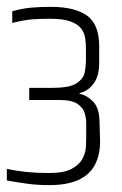

<svg xmlns="http://www.w3.org/2000/svg" viewBox="-23 -1080 350 553"><path d="M118.3 -546.8Q87.2 -546.8 58 -550.5Q28.8 -554.2 -3.3 -560.3V-593.5Q25.5 -587.5 53.8 -584.6Q82.2 -581.7 118 -581.7Q161.2 -581.7 183.5 -593.8Q205.8 -605.8 214.8 -623.2Q223.7 -640.7 224.5 -657.5Q225.3 -674.3 225.3 -684.5V-727.7Q225.3 -738.8 221.1 -753.9Q216.8 -769 200.6 -780.5Q184.3 -792 148.2 -792H61.2V-827H128.2Q177.5 -827 197.5 -840.2Q217.5 -853.3 221 -871.7Q224.5 -890 224.5 -904.5V-942.8Q224.5 -955.8 222.2 -970.7Q220 -985.5 210.7 -997.8Q201.3 -1010.2 180.2 -1018.1Q159.2 -1026 121.3 -1026Q96.3 -1026 72.8 -1024.5Q49.2 -1023 12.3 -1014V-1047.7Q41.8 -1055.8 68.1 -1058.1Q94.3 -1060.3 123.2 -1060.3Q192.5 -1060.3 227.6 -1035.1Q262.7 -1009.8 262.7 -946.8V-899Q262.7 -860.8 246.5 -839.1Q230.3 -817.3 206.3 -812V-809.8Q227 -805.8 244.8 -787.8Q262.5 -769.8 263.5 -733.3L265.3 -673.5Q265.3 -632.7 249.8 -604.2Q234.2 -575.7 201.7 -561.2Q169.2 -546.8 118.3 -546.8Z"/></svg>

Font: Matangi Light
Style: Regular
Weight: 300
Designer: Prashant Pant
Foundry: The Graphic Ant
Version: Version 3.002